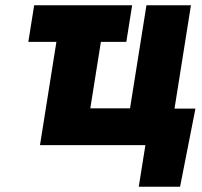

<svg xmlns="http://www.w3.org/2000/svg" viewBox="-20 -548 763 725"><path d="M87 -390H193L131 0H529L504 157H660L718 -138H639L701 -528H533L471 -139H321L361 -390H457L479 -528H109Z"/></svg>

Font: Asimov Pro
Style: UltObl
Weight: 900
Designer: Google
Version: Version 2.000980; 2014